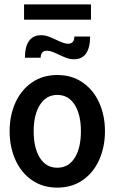

<svg xmlns="http://www.w3.org/2000/svg" viewBox="-20 -848 524 878"><path d="M24 -248Q24 -319 50 -377.5Q76 -436 125.5 -470.5Q175 -505 242 -505Q309 -505 358.5 -470.5Q408 -436 434 -377.5Q460 -319 460 -248Q460 -177 434 -118Q408 -59 358.5 -24.5Q309 10 242 10Q175 10 125.5 -24.5Q76 -59 50 -118Q24 -177 24 -248ZM350 -248Q350 -324 321.5 -369Q293 -414 242 -414Q192 -414 163 -369Q134 -324 134 -248Q134 -171 162.5 -126Q191 -81 242 -81Q293 -81 321.5 -126Q350 -171 350 -248ZM247 -599Q233 -606 219.5 -611Q206 -616 195 -616Q166 -616 166 -584H94Q94 -634 112.5 -660.5Q131 -687 168 -687Q185 -687 201.5 -681Q218 -675 239 -665Q253 -658 266.5 -653Q280 -648 291 -648Q320 -648 320 -681H392Q392 -630 373.5 -603.5Q355 -577 318 -577Q301 -577 284.5 -583Q268 -589 247 -599ZM90 -828H396V-758H90Z"/></svg>

Font: Cabin Condensed SemiBold
Style: Regular
Weight: 600
Width: 3
Designer: Pablo Impallari
Foundry: Pablo Impallari. http://www.impallari.com Igino Marini. http://www.ikern.com
Version: Version 2.001